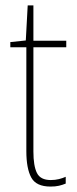

<svg xmlns="http://www.w3.org/2000/svg" viewBox="-20 -677 282 707"><path d="M167 -14Q183 -14 197 -17.5Q211 -21 222 -26V-1Q210 4 197 7Q184 10 166 10Q113 10 95 -23.5Q77 -57 77 -120V-503H18V-522L75 -528L82 -657H103V-527H224V-503H103V-119Q103 -66 116 -40Q129 -14 167 -14Z"/></svg>

Font: Noto Sans Khmer Condensed Thin
Style: Regular
Weight: 100
Width: 3
Designer: Danh Hong and the Monotype Design Team
Foundry: Monotype Imaging Inc.
Version: Version 2.004; ttfautohint (v1.8.4.7-5d5b)